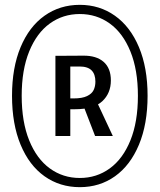

<svg xmlns="http://www.w3.org/2000/svg" viewBox="-20 -762 660 794"><path d="M446.5 -199.7H373.2L319.8 -338.2L375.2 -352.2ZM209.2 -199.7V-531.3H270.7V-199.7ZM374.5 -424.5Q374.5 -455 358.7 -471Q342.8 -487 309 -487H242.5V-531.3L324.7 -531.8Q378.7 -532.3 408.6 -506.1Q438.5 -479.8 438.5 -429.3Q438.5 -376.5 403 -343.3Q367.5 -310.2 288.8 -310.2H241.5L241.7 -355H284.7Q319.8 -355 339.8 -364.6Q359.8 -374.2 367.2 -389.6Q374.5 -405 374.5 -424.5ZM310 12Q227.8 12 164.2 -33Q100.7 -78 65.2 -163.5Q29.7 -249 29.7 -366Q29.7 -482 65.2 -567Q100.7 -652 164.2 -697Q227.8 -742 310 -742Q391.7 -742 455.2 -697Q518.8 -652 554.6 -567Q590.3 -482 590.3 -366Q590.3 -249 554.6 -163.5Q518.8 -78 455.5 -33Q392.2 12 310 12ZM310 -704Q240.5 -704 186.1 -664.8Q131.7 -625.5 100.7 -549.2Q69.7 -473 69.7 -366Q69.7 -258 100.7 -181.5Q131.7 -105 186.1 -65.5Q240.5 -26 310 -26Q379.5 -26 433.9 -65.5Q488.3 -105 519.3 -181.5Q550.3 -258 550.3 -366Q550.3 -473 519.3 -549.2Q488.3 -625.5 433.9 -664.8Q379.5 -704 310 -704Z"/></svg>

Font: Monaspace Radon Var
Style: Regular
Weight: 400
Designer: Riley Cran and the Lettermatic Team
Version: Version 1.000 (Monaspace Radon Var)